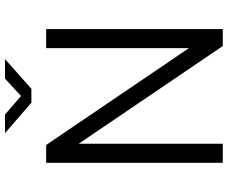

<svg xmlns="http://www.w3.org/2000/svg" viewBox="-93 -839 932 786"><g transform="rotate(-90 373.0 -446.0)"><path d="M569 -723H647V0H577.5L177.5 -590V0H99.5V-723H172.5L569 -138.5ZM345.5 -783.5 221 -891.5H297L373 -826L444 -891.5H524L402.5 -783.5Z"/></g></svg>

Font: Public Sans Thin Light
Style: Regular
Weight: 300
Version: Version 1.007